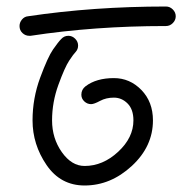

<svg xmlns="http://www.w3.org/2000/svg" viewBox="-20 -570 560 590"><path d="M260 -250Q248 -250 239 -258.5Q230 -267 230 -279Q230 -295 243 -305Q276 -330 330 -330Q379 -330 414.5 -293.5Q450 -257 450 -200Q450 -120 385 -60Q320 0 240 0Q166 0 123 -63Q80 -126 80 -200Q80 -268 103.5 -331.5Q127 -395 143 -418Q159 -441 168 -450Q177 -460 190 -460Q202 -460 211 -451Q220 -442 220 -430Q220 -419 213 -411Q206 -404 192.5 -383.5Q179 -363 159.5 -309.5Q140 -256 140 -200Q140 -145 170 -102.5Q200 -60 240 -60Q296 -60 343 -103.5Q390 -147 390 -200Q390 -234 372 -252Q354 -270 330 -270Q306 -270 287.5 -260Q269 -250 260 -250ZM490 -490H488Q271 -490 74 -460H70Q58 -460 49 -468.5Q40 -477 40 -490Q40 -501 47.5 -510Q55 -519 66 -520Q267 -550 490 -550Q502 -550 511 -541Q520 -532 520 -520Q520 -508 511 -499Q502 -490 490 -490Z"/></svg>

Font: Pecita
Style: Book
Weight: 400
Width: 7
Version: Version 4.3